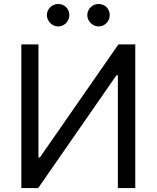

<svg xmlns="http://www.w3.org/2000/svg" viewBox="-20 -952 793 972"><path d="M174.7 -727.3V-154.8H181.8L579.5 -727.3H664.8V0H576.7V-571H569.6L173.3 0H88.1V-727.3ZM274.1 -818.2Q263.1 -818.2 252.8 -822.8Q242.5 -827.4 234.6 -835.4Q226.6 -843.4 221.9 -853.7Q217.3 -864 217.3 -875Q217.3 -887.4 221.9 -897.7Q226.6 -908 234.6 -915.7Q242.5 -923.3 252.8 -927.6Q263.1 -931.8 274.1 -931.8Q286.6 -931.8 296.9 -927.6Q307.2 -923.3 314.8 -915.7Q322.4 -908 326.7 -897.7Q331 -887.4 331 -875Q331 -864 326.7 -853.7Q322.4 -843.4 314.8 -835.4Q307.2 -827.4 296.9 -822.8Q286.6 -818.2 274.1 -818.2ZM478.7 -818.2Q467.7 -818.2 457.4 -822.8Q447.1 -827.4 439.1 -835.4Q431.1 -843.4 426.5 -853.7Q421.9 -864 421.9 -875Q421.9 -887.4 426.5 -897.7Q431.1 -908 439.1 -915.7Q447.1 -923.3 457.4 -927.6Q467.7 -931.8 478.7 -931.8Q491.1 -931.8 501.4 -927.6Q511.7 -923.3 519.4 -915.7Q527 -908 531.2 -897.7Q535.5 -887.4 535.5 -875Q535.5 -864 531.2 -853.7Q527 -843.4 519.4 -835.4Q511.7 -827.4 501.4 -822.8Q491.1 -818.2 478.7 -818.2Z"/></svg>

Font: Interop
Style: Regular
Weight: 400
Designer: Rasmus Andersson, Google, Jang Haemin
Foundry: jhaemin
Version: Version 1.008